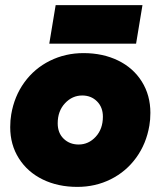

<svg xmlns="http://www.w3.org/2000/svg" viewBox="-20 -720 629 752"><path d="M20 -222Q20 -249 24 -272Q36 -343 75.5 -397.5Q115 -452 175.5 -482Q236 -512 307 -512Q383 -512 442.5 -483Q502 -454 535.5 -400.5Q569 -347 569 -278Q569 -251 565 -228Q553 -157 513.5 -102.5Q474 -48 414 -18Q354 12 283 12Q207 12 147.5 -17Q88 -46 54 -99.5Q20 -153 20 -222ZM288 -154Q327 -154 355 -184.5Q383 -215 383 -263Q383 -300 360 -323Q337 -346 302 -346Q263 -346 234.5 -315.5Q206 -285 206 -237Q206 -199 229.5 -176.5Q253 -154 288 -154ZM198 -700H538L513 -549H173Z"/></svg>

Font: Oak Sans Black
Style: Italic
Weight: 900
Italic angle: -9.5°
Foundry: Erik Kennedy, Walven
Version: Version 1.000